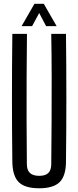

<svg xmlns="http://www.w3.org/2000/svg" viewBox="-20 -977 410 1004"><path d="M185 7.5Q110 7.5 77.8 -24.8Q45.5 -57 44.5 -131.5Q42.5 -298 42.5 -465.8Q42.5 -633.5 44.5 -800H121Q120 -689 119.2 -574.2Q118.5 -459.5 119 -345Q119.5 -230.5 120.5 -119Q120.5 -87.5 136.5 -72.5Q152.5 -57.5 185 -57.5Q217.5 -57.5 232.8 -72.5Q248 -87.5 248 -119Q249 -230.5 249.8 -345Q250.5 -459.5 250.2 -574.2Q250 -689 248 -800H325Q327 -633.5 327 -465.8Q327 -298 325 -131.5Q324.5 -57 292 -24.8Q259.5 7.5 185 7.5ZM93 -840.5 160 -957H209L276 -840.5H221L185 -909L148 -840.5Z"/></svg>

Font: Big Shoulders Display Thin Medium
Style: Regular
Weight: 500
Version: Version 2.002